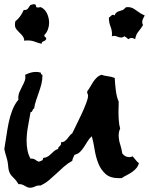

<svg xmlns="http://www.w3.org/2000/svg" viewBox="-30 -923 698 900"><path d="M621.1 -158.2Q617.2 -143.6 608.4 -133.8Q599.6 -124 588.4 -116.2Q577.1 -108.4 564.5 -102.1Q551.8 -95.7 540 -87.9H527.3Q486.3 -87.9 464.4 -107.9Q442.4 -127.9 430.7 -157.7Q418.9 -187.5 413.6 -221.7Q408.2 -255.9 400.4 -284.2Q388.7 -274.4 380.9 -261.2Q373 -248 364.7 -235.4Q356.4 -222.7 346.2 -211.9Q335.9 -201.2 319.3 -197.3Q316.4 -190.4 313 -183.6Q309.6 -176.8 308.6 -168.9Q287.1 -157.2 269.5 -141.6Q252 -126 234.4 -109.4Q216.8 -92.8 198.7 -77.6Q180.7 -62.5 158.2 -52.7Q157.2 -53.7 154.3 -53.7Q142.6 -53.7 132.8 -48.3Q123 -43 111.3 -43Q103.5 -43 97.2 -45.9Q90.8 -48.8 84.5 -52.7Q78.1 -56.6 71.3 -58.6Q64.5 -60.5 56.6 -59.6Q46.9 -77.1 30.8 -92.3Q14.6 -107.4 10.7 -127Q8.8 -135.7 8.3 -145Q7.8 -154.3 5.9 -164.1Q2.9 -178.7 -2 -193.8Q-6.8 -209 -9.8 -224.6Q-4.9 -251 -0.5 -282.7Q3.9 -314.5 10.3 -346.2Q16.6 -377.9 27.8 -406.7Q39.1 -435.5 56.6 -456.1L55.7 -462.9Q55.7 -478.5 61.5 -492.2Q67.4 -505.9 74.2 -518.6Q81.1 -531.2 85.9 -543.9Q90.8 -556.6 87.9 -572.3Q99.6 -578.1 112.3 -582Q125 -585.9 138.7 -585.9Q151.4 -585.9 162.1 -582Q160.2 -574.2 168.9 -572.3V-569.3Q168.9 -548.8 164.1 -529.3Q159.2 -509.8 152.3 -490.7Q145.5 -471.7 139.2 -452.6Q132.8 -433.6 129.9 -414.1Q126 -413.1 124.5 -410.2Q123 -407.2 122.1 -404.3Q121.1 -401.4 119.1 -399.4Q117.2 -397.5 113.3 -397.5Q107.4 -363.3 101.1 -329.6Q94.7 -295.9 94.7 -261.7Q94.7 -241.2 98.6 -219.7Q102.5 -198.2 113.3 -178.7L117.2 -179.7Q127.9 -179.7 134.3 -174.8Q140.6 -169.9 151.4 -165Q159.2 -167 166 -170.4Q172.9 -173.8 171.9 -182.6Q184.6 -183.6 193.4 -189Q202.1 -194.3 209 -201.2L223.6 -214.8Q231.4 -221.7 242.2 -224.6Q242.2 -230.5 245.1 -233.4L251 -239.3Q253.9 -242.2 255.4 -245.6Q256.8 -249 255.9 -255.9Q267.6 -256.8 273.9 -261.7Q280.3 -266.6 285.6 -272.9Q291 -279.3 295.9 -286.1Q300.8 -293 308.6 -297.9Q315.4 -312.5 327.6 -336.9Q339.8 -361.3 352.1 -387.7Q364.3 -414.1 373.5 -438Q382.8 -461.9 382.8 -474.6Q382.8 -479.5 380.4 -483.4Q377.9 -487.3 378.9 -492.2V-495.1Q386.7 -504.9 393.1 -516.6Q399.4 -528.3 406.7 -539.1Q414.1 -549.8 422.9 -558.6Q431.6 -567.4 445.3 -572.3Q460.9 -567.4 477.1 -565.4Q493.2 -563.5 507.8 -557.6Q508.8 -533.2 512.7 -501Q516.6 -468.8 526.4 -446.3Q526.4 -433.6 525.9 -421.9Q525.4 -410.2 525.4 -398.4Q525.4 -378.9 526.9 -358.4Q528.3 -337.9 533.2 -320.3Q526.4 -305.7 526.4 -289.1Q526.4 -266.6 533.2 -246.6Q540 -226.6 543 -204.1Q555.7 -186.5 576.2 -186.5Q581.1 -186.5 584.5 -187.5Q587.9 -188.5 591.8 -190.4Q599.6 -181.6 606 -173.3Q612.3 -165 621.1 -158.2ZM200.2 -816.4Q200.2 -800.8 194.8 -785.6Q189.5 -770.5 178.7 -759.8Q178.7 -758.8 178.2 -757.8Q177.7 -756.8 177.7 -755.9Q177.7 -751 182.6 -748.5Q187.5 -746.1 186.5 -741.2V-739.3Q181.6 -731.4 173.8 -729.5Q166 -727.5 165 -717.8Q148.4 -721.7 133.3 -727.5Q118.2 -733.4 100.6 -733.4H92.8Q88.9 -733.4 84 -731.4Q83 -745.1 76.2 -753.9Q69.3 -762.7 61 -770.5Q52.7 -778.3 46.4 -786.6Q40 -794.9 40 -807.6Q40 -813.5 42 -823.2Q55.7 -834 64.9 -847.2Q74.2 -860.4 81.1 -876H84Q96.7 -876 101.6 -883.8Q106.4 -891.6 112.3 -899.4Q117.2 -900.4 121.1 -901.9Q125 -903.3 129.9 -903.3Q135.7 -903.3 137.7 -898.9Q139.6 -894.5 139.6 -889.6Q145.5 -887.7 148.4 -887.7Q151.4 -887.7 154.8 -888.7Q158.2 -889.6 161.1 -889.6Q181.6 -879.9 190.9 -858.9Q200.2 -837.9 200.2 -816.4ZM648.4 -850.6Q644.5 -842.8 640.6 -835.4Q636.7 -828.1 636.7 -819.3Q636.7 -810.5 640.6 -805.7Q629.9 -788.1 618.7 -774.9Q607.4 -761.7 603.5 -739.3Q598.6 -741.2 595.2 -743.2Q591.8 -745.1 586.9 -745.1Q582 -745.1 578.6 -743.2Q575.2 -741.2 571.3 -739.3Q567.4 -743.2 563 -746.6Q558.6 -750 553.7 -752.9Q549.8 -751 546.4 -749Q543 -747.1 538.1 -747.1Q529.3 -747.1 521 -751Q512.7 -754.9 503.9 -754.9Q502 -754.9 494.1 -752.9Q494.1 -754.9 494.6 -757.3Q495.1 -759.8 495.1 -761.7Q495.1 -781.2 487.8 -799.3Q480.5 -817.4 480.5 -837.9V-840.8Q485.4 -842.8 489.7 -848.1Q494.1 -853.5 500 -853.5Q504.9 -853.5 507.8 -850.6Q509.8 -859.4 514.6 -863.3Q519.5 -867.2 525.4 -869.6Q531.2 -872.1 537.6 -873.5Q543.9 -875 549.8 -878.9Q553.7 -881.8 555.2 -883.8Q556.6 -885.7 558.1 -887.2Q559.6 -888.7 562 -889.2Q564.5 -889.6 571.3 -889.6Q582 -889.6 591.8 -884.8Q601.6 -879.9 610.4 -873L628.9 -860.4Q638.7 -854.5 648.4 -850.6Z"/></svg>

Font: RockSalt
Style: Regular
Weight: 400
Designer: Squid
Foundry: Font Diner, Inc DBA Sideshow
Version: Version 1.000